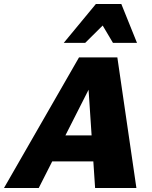

<svg xmlns="http://www.w3.org/2000/svg" viewBox="-51 -947 766 967"><path d="M428 0 391 -556H426L144 0H-31L347 -658H540L636 0ZM111 -134 188 -265H489L525 -134ZM270 -731 432 -927H560L498 -850L378 -731ZM518 -731 448 -849 432 -927H560L639 -731Z"/></svg>

Font: Ysabeau Black
Style: Italic
Weight: 900
Italic angle: -12°
Version: Version 2.000;gftools[0.9.27.dev2+g8671c4b]